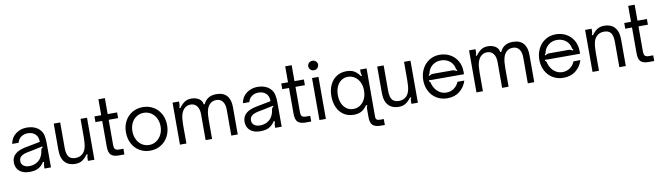

<svg xmlns="http://www.w3.org/2000/svg" viewBox="-44 -1526 8577 2489"><g transform="rotate(-10 4244.5 -281.5)"><path d="M48 -147Q48 -219 102 -261Q146 -296 229 -313L426 -351Q427 -415 392 -450Q354 -488 290 -488Q239 -488 201.5 -460.5Q164 -433 154 -387H69Q83 -470 145.5 -516.5Q208 -563 291 -563Q340 -563 382 -548.5Q424 -534 453 -506Q491 -470 501 -423Q511 -376 511 -326V0H426V-26Q426 -51 436 -83L422 -89Q395 -46 359 -22Q334 -5 302.5 2.5Q271 10 228 10Q145 10 96.5 -32Q48 -74 48 -147ZM326 -84Q375 -109 398 -151Q415 -181 420.5 -208Q426 -235 427 -241Q430 -256 435 -263Q440 -270 450 -271L447 -287L318 -260L247 -246Q185 -234 156 -207Q133 -184 133 -149Q133 -111 161.5 -88Q190 -65 238 -65Q286 -65 326 -84Z M671 -77Q654 -110 649.5 -144.5Q645 -179 645 -220V-553H730V-220Q730 -132 762 -96Q790 -65 847 -65Q910 -65 948 -106Q975 -134 986.5 -183Q998 -232 998 -317V-553H1083V0H998V-36Q998 -50 1000.5 -59.5Q1003 -69 1010 -78L996 -87Q958 -35 921 -12.5Q884 10 834 10Q717 10 671 -77Z M1401 0Q1334 0 1302 -30Q1270 -60 1270 -139V-478H1181V-553H1270V-763H1355V-553H1479V-478H1355V-156Q1355 -127 1359 -110.5Q1363 -94 1377 -84.5Q1391 -75 1421 -75H1478V0Z M1547 -279Q1547 -360 1581.5 -425Q1616 -490 1677.5 -526.5Q1739 -563 1817 -563Q1895 -563 1957 -526.5Q2019 -490 2054 -425Q2089 -360 2089 -279Q2089 -196 2054.5 -130.5Q2020 -65 1958 -27.5Q1896 10 1817 10Q1739 10 1677.5 -27Q1616 -64 1581.5 -130Q1547 -196 1547 -279ZM2003 -279Q2003 -337 1979 -385Q1955 -433 1912.5 -460.5Q1870 -488 1817 -488Q1765 -488 1722.5 -461Q1680 -434 1656 -386Q1632 -338 1632 -279Q1632 -218 1656 -169Q1680 -120 1722.5 -92.5Q1765 -65 1817 -65Q1869 -65 1911.5 -93Q1954 -121 1978.5 -169.5Q2003 -218 2003 -279Z M2209 0V-553H2294V-517Q2294 -503 2291.5 -493.5Q2289 -484 2282 -475L2296 -466Q2334 -518 2371 -540.5Q2408 -563 2458 -563Q2515 -563 2556 -536.5Q2597 -510 2604 -461H2617Q2662 -563 2786 -563Q2878 -563 2924 -510.5Q2970 -458 2970 -360V0H2885V-340Q2885 -411 2855.5 -449.5Q2826 -488 2773 -488Q2718 -488 2683 -451Q2655 -421 2643.5 -373Q2632 -325 2632 -250V0H2547V-340Q2547 -410 2516.5 -449Q2486 -488 2434 -488Q2379 -488 2344 -448Q2319 -420 2306.5 -373.5Q2294 -327 2294 -250V0Z M3085 -147Q3085 -219 3139 -261Q3183 -296 3266 -313L3463 -351Q3464 -415 3429 -450Q3391 -488 3327 -488Q3276 -488 3238.5 -460.5Q3201 -433 3191 -387H3106Q3120 -470 3182.5 -516.5Q3245 -563 3328 -563Q3377 -563 3419 -548.5Q3461 -534 3490 -506Q3528 -470 3538 -423Q3548 -376 3548 -326V0H3463V-26Q3463 -51 3473 -83L3459 -89Q3432 -46 3396 -22Q3371 -5 3339.5 2.5Q3308 10 3265 10Q3182 10 3133.5 -32Q3085 -74 3085 -147ZM3363 -84Q3412 -109 3435 -151Q3452 -181 3457.5 -208Q3463 -235 3464 -241Q3467 -256 3472 -263Q3477 -270 3487 -271L3484 -287L3355 -260L3284 -246Q3222 -234 3193 -207Q3170 -184 3170 -149Q3170 -111 3198.5 -88Q3227 -65 3275 -65Q3323 -65 3363 -84Z M3860 0Q3793 0 3761 -30Q3729 -60 3729 -139V-478H3640V-553H3729V-763H3814V-553H3938V-478H3814V-156Q3814 -127 3818 -110.5Q3822 -94 3836 -84.5Q3850 -75 3880 -75H3937V0Z M4130 0H4045V-553H4130ZM4023 -711Q4023 -737 4042 -755Q4061 -773 4088 -773Q4115 -773 4134 -755Q4153 -737 4153 -711Q4153 -685 4134 -666.5Q4115 -648 4088 -648Q4061 -648 4042 -666.5Q4023 -685 4023 -711Z M4820 210Q4744 210 4711 179.5Q4678 149 4678 79V-36Q4678 -55 4680 -61.5Q4682 -68 4690 -78L4676 -87Q4637 -34 4597.5 -12Q4558 10 4497 10Q4423 10 4367.5 -26Q4312 -62 4281.5 -127.5Q4251 -193 4251 -277Q4251 -361 4281.5 -426Q4312 -491 4368 -527Q4424 -563 4497 -563Q4558 -563 4597.5 -541Q4637 -519 4676 -466L4690 -475Q4683 -484 4680.5 -493.5Q4678 -503 4678 -517V-553H4763V86Q4763 110 4776.5 121Q4790 132 4820 132H4869V210ZM4681 -277Q4681 -337 4658.5 -385Q4636 -433 4595.5 -460.5Q4555 -488 4505 -488Q4454 -488 4415.5 -460.5Q4377 -433 4356.5 -385Q4336 -337 4336 -277Q4336 -216 4356.5 -168Q4377 -120 4415.5 -92.5Q4454 -65 4505 -65Q4556 -65 4596 -92.5Q4636 -120 4658.5 -168Q4681 -216 4681 -277Z M4929 -77Q4912 -110 4907.5 -144.5Q4903 -179 4903 -220V-553H4988V-220Q4988 -132 5020 -96Q5048 -65 5105 -65Q5168 -65 5206 -106Q5233 -134 5244.5 -183Q5256 -232 5256 -317V-553H5341V0H5256V-36Q5256 -50 5258.5 -59.5Q5261 -69 5268 -78L5254 -87Q5216 -35 5179 -12.5Q5142 10 5092 10Q4975 10 4929 -77Z M5460 -275Q5460 -352 5492 -417.5Q5524 -483 5584.5 -523Q5645 -563 5727 -563Q5798 -563 5859 -531Q5920 -499 5957 -437.5Q5994 -376 5994 -290V-260H5599Q5592 -260 5571.5 -260Q5551 -260 5534 -262L5531 -246Q5540 -244 5543.5 -239.5Q5547 -235 5549.5 -224.5Q5552 -214 5555 -205Q5576 -141 5622.5 -103Q5669 -65 5728 -65Q5788 -65 5831 -97Q5874 -129 5893 -178H5984Q5957 -94 5892 -42Q5827 10 5729 10Q5651 10 5589.5 -27Q5528 -64 5494 -129Q5460 -194 5460 -275ZM5551 -316Q5562 -326 5573.5 -330.5Q5585 -335 5602 -335H5850Q5869 -335 5882 -330.5Q5895 -326 5907 -316L5918 -328Q5908 -335 5905.5 -340.5Q5903 -346 5901 -355Q5898 -373 5891 -389Q5870 -436 5826.5 -462Q5783 -488 5729 -488Q5674 -488 5632.5 -462Q5591 -436 5568 -389Q5559 -370 5557 -355Q5556 -346 5553 -341Q5550 -336 5540 -328Z M6112 0V-553H6197V-517Q6197 -503 6194.5 -493.5Q6192 -484 6185 -475L6199 -466Q6237 -518 6274 -540.5Q6311 -563 6361 -563Q6418 -563 6459 -536.5Q6500 -510 6507 -461H6520Q6565 -563 6689 -563Q6781 -563 6827 -510.5Q6873 -458 6873 -360V0H6788V-340Q6788 -411 6758.5 -449.5Q6729 -488 6676 -488Q6621 -488 6586 -451Q6558 -421 6546.5 -373Q6535 -325 6535 -250V0H6450V-340Q6450 -410 6419.5 -449Q6389 -488 6337 -488Q6282 -488 6247 -448Q6222 -420 6209.5 -373.5Q6197 -327 6197 -250V0Z M6988 -275Q6988 -352 7020 -417.5Q7052 -483 7112.5 -523Q7173 -563 7255 -563Q7326 -563 7387 -531Q7448 -499 7485 -437.5Q7522 -376 7522 -290V-260H7127Q7120 -260 7099.5 -260Q7079 -260 7062 -262L7059 -246Q7068 -244 7071.5 -239.5Q7075 -235 7077.5 -224.5Q7080 -214 7083 -205Q7104 -141 7150.5 -103Q7197 -65 7256 -65Q7316 -65 7359 -97Q7402 -129 7421 -178H7512Q7485 -94 7420 -42Q7355 10 7257 10Q7179 10 7117.5 -27Q7056 -64 7022 -129Q6988 -194 6988 -275ZM7079 -316Q7090 -326 7101.5 -330.5Q7113 -335 7130 -335H7378Q7397 -335 7410 -330.5Q7423 -326 7435 -316L7446 -328Q7436 -335 7433.5 -340.5Q7431 -346 7429 -355Q7426 -373 7419 -389Q7398 -436 7354.5 -462Q7311 -488 7257 -488Q7202 -488 7160.5 -462Q7119 -436 7096 -389Q7087 -370 7085 -355Q7084 -346 7081 -341Q7078 -336 7068 -328Z M7640 0V-553H7725V-517Q7725 -503 7722.5 -493.5Q7720 -484 7713 -475L7727 -466Q7765 -518 7802 -540.5Q7839 -563 7889 -563Q8006 -563 8052 -476Q8069 -443 8073.5 -408.5Q8078 -374 8078 -333V0H7993V-333Q7993 -421 7961 -457Q7933 -488 7876 -488Q7813 -488 7775 -447Q7748 -419 7736.5 -370Q7725 -321 7725 -236V0Z M8375 0Q8308 0 8276 -30Q8244 -60 8244 -139V-478H8155V-553H8244V-763H8329V-553H8453V-478H8329V-156Q8329 -127 8333 -110.5Q8337 -94 8351 -84.5Q8365 -75 8395 -75H8452V0Z"/></g></svg>

Font: Open Sauce Sans
Style: Regular
Weight: 400
Designer: Alfredo Marco Pradil
Foundry: Creative Sauce Fz LLC
Version: Version 1.477